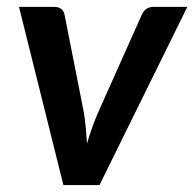

<svg xmlns="http://www.w3.org/2000/svg" viewBox="-20 -533 560 553"><path d="M135.7 -513.2Q161.6 -513.2 166 -490.2L220.2 -215.8Q226.6 -184.6 230.5 -119.1Q246.1 -172.9 265.6 -215.8L388.2 -490.2Q398.4 -513.2 421.9 -513.2H519.5L266.6 0H162.6L34.7 -513.2Z"/></svg>

Font: Lato-BoldItalic
Style: Bold Italic
Weight: 700
Italic angle: -7°
Designer: Lukasz Dziedzic
Foundry: tyPoland Lukasz Dziedzic
Version: Version 1.104; Western+Polish opensource